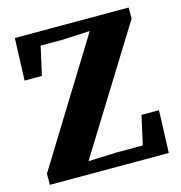

<svg xmlns="http://www.w3.org/2000/svg" viewBox="-100 -746 786 836"><g transform="rotate(-15 293.5 -328.5)"><path d="M23 0V-50L364 -602L239 -596H141L112 -467H34L41 -657H554V-607L212 -56L342 -61H458L487 -191H566L559 0Z"/></g></svg>

Font: Source Serif 4 SmText
Style: Bold
Weight: 700
Designer: Frank Grießhammer
Foundry: Adobe
Version: Version 4.005;hotconv 1.1.0;makeotfexe 2.6.0